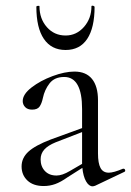

<svg xmlns="http://www.w3.org/2000/svg" viewBox="-20 -648 461 676"><path d="M415 -54Q419 -54 420.5 -49.5Q422 -45 418 -43L315 6Q309 8 306 8Q293 8 283 -9.5Q273 -27 270 -57L218 -24Q194 -7 174.5 0Q155 7 134 7Q97 7 76.5 -12.5Q56 -32 56 -62Q56 -92 80 -114Q104 -136 159 -157L269 -197V-264Q269 -377 206 -377Q172 -377 154.5 -354.5Q137 -332 131 -303Q127 -284 119.5 -273Q112 -262 93 -262Q77 -262 68.5 -271Q60 -280 60 -292Q60 -316 91 -340Q122 -364 165 -380Q208 -396 242 -396Q283 -396 304 -370Q325 -344 325 -295V-108Q325 -73 334 -56.5Q343 -40 363 -40Q380 -40 413 -54ZM269 -71V-76V-183L176 -147Q149 -136 136 -121.5Q123 -107 123 -87Q123 -62 138 -46Q153 -30 179 -30Q199 -30 226 -46ZM119 -626Q119 -582 145 -552.5Q171 -523 211 -523Q249 -523 275.5 -553Q302 -583 302 -626Q302 -628 306 -628Q308 -628 310.5 -626.5Q313 -625 313 -624Q313 -550 287 -511Q261 -472 211 -472Q161 -472 134.5 -511Q108 -550 108 -624Q108 -627 113.5 -627.5Q119 -628 119 -626Z"/></svg>

Font: Cormorant Garamond
Style: Regular
Weight: 400
Designer: Christian Thalmann (Catharsis Fonts)
Version: Version 3.000